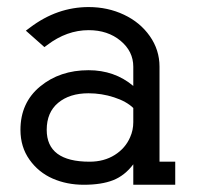

<svg xmlns="http://www.w3.org/2000/svg" viewBox="-20 -508 570 536"><path d="M352.1 -206.5Q333 -225.1 298.3 -236.3Q263.7 -247.6 227.1 -247.6Q174.3 -247.6 142.3 -220.9Q110.4 -194.3 110.4 -145.5Q110.4 -56.6 230 -56.6Q270.5 -56.6 300.3 -75.4Q330.1 -94.2 343.3 -125Q352.1 -144.5 352.1 -167ZM425.3 -321.8V-56.6H469.2V7.8H352.1V-49.3Q328.1 -17.6 295.7 -4.9Q263.2 7.8 213.9 7.8Q166.5 7.8 127 -9.5Q87.4 -26.9 62.3 -62.3Q37.1 -97.7 37.1 -145.5Q37.1 -221.2 92 -266.6Q147 -312 227.1 -312Q299.8 -312 352.1 -268.1V-321.8Q352.1 -364.7 316.4 -394.3Q280.8 -423.8 227.5 -423.8Q166.5 -423.8 111.8 -382.3L104 -376.5L52.2 -422.4L64 -431.2Q139.6 -488.3 227.5 -488.3Q280.8 -488.3 325.9 -467Q371.1 -445.8 398.2 -407.2Q425.3 -368.7 425.3 -321.8Z"/></svg>

Font: AzarMehrMonospaced
Style: SerifBold
Weight: 1
Designer: Amin Abedi
Version: Version 1.00